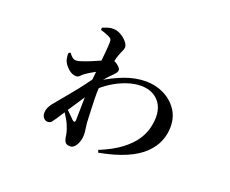

<svg xmlns="http://www.w3.org/2000/svg" viewBox="-109 -774 1217 1015"><g transform="rotate(20 500.0 -266.0)"><path d="M513 32Q586 2 631 -32Q676 -66 700 -101.5Q724 -137 732.5 -171.5Q741 -206 741 -235Q741 -275 725 -303.5Q709 -332 680 -348Q651 -364 611 -364Q574 -364 532.5 -350Q491 -336 452 -311.5Q413 -287 384 -256L383 -309Q449 -350 509 -372.5Q569 -395 628 -395Q681 -395 727 -373Q773 -351 802 -310Q831 -269 831 -212Q831 -172 815.5 -133Q800 -94 764.5 -59Q729 -24 668.5 2.5Q608 29 518 46ZM209 -16Q198 -16 188 -26.5Q178 -37 178 -56Q178 -71 184 -84Q190 -97 199 -109Q243 -162 288 -217Q333 -272 373 -331L375 -241Q355 -210 334 -178.5Q313 -147 291.5 -114.5Q270 -82 249 -49Q239 -34 231.5 -25Q224 -16 209 -16ZM366 65Q347 65 339.5 56Q332 47 329 31Q327 15 323.5 0.5Q320 -14 313 -30Q309 -42 300.5 -57.5Q292 -73 281.5 -89Q271 -105 260 -119L269 -134Q277 -125 289.5 -112Q302 -99 314.5 -87.5Q327 -76 332 -70Q349 -56 349 -78Q350 -99 350 -134Q350 -169 351.5 -210Q353 -251 355 -289Q359 -335 364 -382.5Q369 -430 372.5 -468Q376 -506 376 -524Q376 -537 372 -542Q368 -547 357 -552Q349 -556 337 -560.5Q325 -565 310 -569V-582Q325 -588 339 -592.5Q353 -597 369 -597Q391 -597 412 -585Q433 -573 447 -556.5Q461 -540 461 -526Q461 -516 455 -504Q449 -492 442 -473Q437 -460 431.5 -435.5Q426 -411 420 -383Q414 -355 410 -327Q406 -299 404 -279Q402 -247 403 -210.5Q404 -174 405.5 -140.5Q407 -107 408 -83Q410 -61 412.5 -47Q415 -33 415 -18Q415 14 401 39.5Q387 65 366 65ZM269 -294Q245 -294 222.5 -315Q200 -336 193 -359Q191 -368 190 -377.5Q189 -387 190 -396L200 -401Q210 -387 219.5 -379.5Q229 -372 241 -372Q252 -372 274 -379.5Q296 -387 322.5 -398Q349 -409 372 -419.5Q395 -430 406 -436Q415 -440 422.5 -440Q430 -440 438 -436Q450 -430 460.5 -419.5Q471 -409 471 -402Q471 -394 466.5 -387Q462 -380 453 -371Q443 -361 430 -347.5Q417 -334 405 -319.5Q393 -305 384 -292L387 -339Q390 -344 393 -353.5Q396 -363 398 -370Q384 -364 366.5 -355Q349 -346 333.5 -336.5Q318 -327 308 -320Q297 -312 289 -303Q281 -294 269 -294Z"/></g></svg>

Font: Noto Serif JP ExtraLight SemiBold
Style: Regular
Weight: 600
Version: Version 2.003-H1;hotconv 1.1.1;makeotfexe 2.6.0